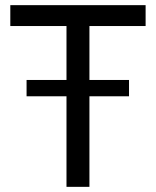

<svg xmlns="http://www.w3.org/2000/svg" viewBox="-20 -725 605 745"><path d="M238 0V-667.5H327V0ZM20 -624V-705H545V-624ZM83.1 -351.4V-414.7H480.6V-351.4Z"/></svg>

Font: TikTok Sans Light
Style: Regular
Weight: 300
Version: Version 4.000